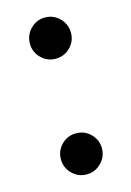

<svg xmlns="http://www.w3.org/2000/svg" viewBox="-89 -566 427 624"><g transform="rotate(-15 125.0 -254.0)"><path d="M194.3 -448.2Q194.3 -419.9 174.1 -399.7Q153.8 -379.4 125 -379.4Q96.7 -379.4 76.4 -399.7Q56.2 -419.9 56.2 -448.2Q56.2 -477.1 76.4 -497.6Q96.7 -518.1 125 -518.1Q153.8 -518.1 174.1 -497.6Q194.3 -477.1 194.3 -448.2ZM56.2 -59.6Q56.2 -87.9 76.4 -108.2Q96.7 -128.4 125 -128.4Q153.8 -128.4 174.1 -108.2Q194.3 -87.9 194.3 -59.6Q194.3 -31.2 173.8 -10.7Q153.3 9.8 125 9.8Q96.7 9.8 76.4 -10.5Q56.2 -30.8 56.2 -59.6Z"/></g></svg>

Font: Basically A Sans Serif Medium
Style: Regular
Weight: 500
Designer: Hyung-Suk Kim
Foundry: Mental Design
Version: 1.000